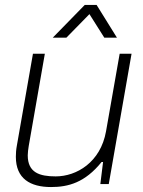

<svg xmlns="http://www.w3.org/2000/svg" viewBox="-20 -743 578 775"><path d="M193 -591H248L341 -686L401 -591H452L370 -723H322ZM186 12C256 12 323 -6 390 -89H396L385 0H419L511 -526H463L408 -213C386 -88 289 -31 205 -31C140 -31 92 -46 92 -116C92 -127 94 -141 96 -154L161 -526H113L48 -155C45 -139 44 -124 44 -110C44 -22 102 12 186 12Z"/></svg>

Font: Archivo Thin
Style: Italic
Weight: 100
Italic angle: -10°
Designer: Hector Gatti
Foundry: Omnibus-Type
Version: Version 2.001